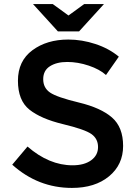

<svg xmlns="http://www.w3.org/2000/svg" viewBox="-20 -914 674 942"><path d="M333 8Q167 8 40 -106L115 -195Q221 -103 336 -103Q393 -103 427 -127.5Q461 -152 461 -192.5Q461 -233 429 -256Q397 -279 289 -305Q181 -331 124.5 -376Q68 -421 68 -518Q68 -615 139 -667.5Q210 -720 315 -720Q382 -720 448.5 -698Q515 -676 563 -636L500 -546Q469 -574 415.5 -592Q362 -610 310 -610Q258 -610 225 -589Q192 -568 192 -525.5Q192 -483 225.5 -460Q259 -437 367 -411Q475 -385 529.5 -337.5Q584 -290 584 -198Q584 -106 515 -49Q446 8 333 8ZM368 -760H264L142 -894H239L316 -838L393 -894H490Z"/></svg>

Font: Montreal
Style: Regular
Weight: 400
Designer: Julieta Ulanovsky, usr_local_share
Foundry: Julieta Ulanovsky, usr_local_share
Version: Version 2.001